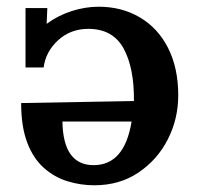

<svg xmlns="http://www.w3.org/2000/svg" viewBox="-20 -536 586 572"><path d="M261 16Q220 16 181 4Q142 -8 110.5 -36Q79 -64 61 -111.5Q43 -159 43 -229L379 -235Q380 -334 348 -392Q316 -450 243 -450Q190 -450 153 -416Q116 -382 110 -335H56V-512H121L119 -465Q153 -490 193.5 -503Q234 -516 274 -516Q343 -516 397 -484Q451 -452 481 -392.5Q511 -333 511 -252Q511 -182 480 -121Q449 -60 392.5 -22Q336 16 261 16ZM259 -44Q351 -44 372 -174H166Q168 -44 259 -44Z"/></svg>

Font: Lora SemiBold
Style: Regular
Weight: 600
Designer: Olga Karpushina, Alexei Vanyashin (Cyrillic)
Foundry: Cyreal
Version: Version 3.011; ttfautohint (v1.8.4.7-5d5b)